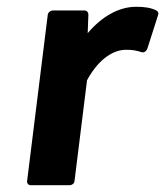

<svg xmlns="http://www.w3.org/2000/svg" viewBox="-20 -535 488 567"><path d="M60 0C59 5 63 12 71 12H186C191 12 199 8 200 0L237 -298C274 -366 319 -388 352 -388C372 -388 382 -386 398 -381C407 -378 413 -386 415 -391L447 -491C449 -496 447 -501 442 -504C426 -512 408 -515 382 -515C332 -515 281 -487 239 -437L241 -492C241 -498 237 -504 230 -504H135C130 -504 122 -499 121 -491Z"/></svg>

Font: Falling Sky
Style: BdObl
Weight: 700
Designer: Paul D. Hunt
Foundry: Adobe Systems Incorporated
Version: Version 1.02